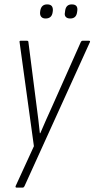

<svg xmlns="http://www.w3.org/2000/svg" viewBox="-20 -667 429 872"><path d="M55 185Q52 185 51 183Q50 181 51 178L134 -3L69 -475Q68 -479 69.5 -480.5Q71 -482 74 -482H102Q109 -482 109 -476L146 -187Q150 -156 154 -124.5Q158 -93 161 -62H163Q176 -92 189.5 -123Q203 -154 217 -184L347 -476Q350 -482 356 -482H383Q387 -482 388.5 -480.5Q390 -479 388 -475L91 179Q88 185 83 185ZM299 -583Q285 -583 278.5 -590.5Q272 -598 275 -611L276 -619Q280 -647 306 -647Q321 -647 327 -639.5Q333 -632 331 -618L330 -611Q326 -583 299 -583ZM187 -583Q174 -583 167.5 -590.5Q161 -598 162 -611L163 -619Q168 -647 194 -647Q209 -647 215 -639.5Q221 -632 220 -618L219 -611Q215 -583 187 -583Z"/></svg>

Font: Sofia Sans Condensed ExtraLight
Style: Italic
Weight: 250
Italic angle: -9°
Version: Version 4.100